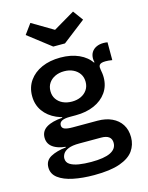

<svg xmlns="http://www.w3.org/2000/svg" viewBox="-148 -904 939 1218"><g transform="rotate(-15 321.5 -295.0)"><path d="M352.5 -632H275.5L125.5 -748L174 -814.5L314 -731.5L454 -814L502.5 -748ZM316 223Q240.5 223 179.5 210.5Q118.5 198 82.8 171Q47 144 47 101Q47 56 86.2 34.5Q125.5 13 187 6.5V-6L276 4.5Q229.5 4.5 204.2 15Q179 25.5 169.2 41.2Q159.5 57 159.5 72Q159.5 98 181.2 112Q203 126 239.2 131.8Q275.5 137.5 319.5 137.5Q405.5 137.5 446.5 117Q487.5 96.5 487.5 57Q487.5 4.5 419 4.5H223Q153.5 4.5 113 -19Q72.5 -42.5 72.5 -88Q72.5 -130.5 108.8 -153.2Q145 -176 214 -181V-201.5L301 -174H260.5Q227.5 -174 209.8 -165Q192 -156 192 -137Q192 -119 209.2 -112Q226.5 -105 261 -105H424.5Q478.5 -105 518.8 -86.2Q559 -67.5 581.2 -32.8Q603.5 2 603.5 51Q603.5 100.5 576.2 139.2Q549 178 486 200.5Q423 223 316 223ZM301 -174Q231.5 -174 178.2 -197.5Q125 -221 94.8 -263.5Q64.5 -306 64.5 -363Q64.5 -420.5 94.5 -463.2Q124.5 -506 177.5 -529.5Q230.5 -553 300 -553Q369 -553 421.2 -529.5Q473.5 -506 501.5 -463Q518.5 -441 526.2 -415.5Q534 -390 534 -361Q534 -304.5 504.2 -262.2Q474.5 -220 422 -197Q369.5 -174 301 -174ZM301 -264Q334 -264 360 -276.2Q386 -288.5 401 -310.8Q416 -333 416 -363Q416 -393.5 401 -415.8Q386 -438 360 -450.5Q334 -463 301 -463Q267.5 -463 241.2 -450.5Q215 -438 200 -415.8Q185 -393.5 185 -363Q185 -333 200 -310.8Q215 -288.5 241.2 -276.2Q267.5 -264 301 -264ZM534 -361 501 -420 476 -456.5 502.5 -468.5Q501 -474 500 -480Q499 -486 499 -492Q499 -517 510.2 -534.8Q521.5 -552.5 541.8 -562Q562 -571.5 588.5 -571.5Q596.5 -571.5 603 -570.8Q609.5 -570 615 -569V-452Q602 -454.5 591.2 -455.2Q580.5 -456 571 -456Q554.5 -456 544.8 -452.8Q535 -449.5 530.8 -443.2Q526.5 -437 526.5 -428.5Q526.5 -422 528.2 -412Q530 -402 532 -389Q534 -376 534 -361Z"/></g></svg>

Font: Hepta Slab SemiBold
Style: Regular
Weight: 600
Designer: Michael LaGattuta
Foundry: Michael LaGattuta
Version: Version 1.102